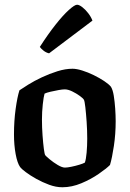

<svg xmlns="http://www.w3.org/2000/svg" viewBox="-20 -790 547 810"><path d="M243 0Q216 0 187.5 -10.5Q159 -21 133 -35.5Q107 -50 88.5 -64Q70 -78 65 -85Q53 -102 46 -140Q39 -178 39 -223Q39 -280 46 -330.5Q53 -381 62 -409Q75 -418 100 -433.5Q125 -449 157 -464Q189 -479 222.5 -489.5Q256 -500 286 -500Q303 -500 327 -492.5Q351 -485 375.5 -473Q400 -461 419.5 -448Q439 -435 448 -424Q456 -411 460 -386Q464 -361 466 -332Q468 -303 468 -279Q468 -225 460.5 -174.5Q453 -124 444 -94Q429 -79 396.5 -56.5Q364 -34 323.5 -17Q283 0 243 0ZM254 -83Q264 -83 281 -86.5Q298 -90 314.5 -95Q331 -100 338 -104Q343 -118 345.5 -146.5Q348 -175 348 -205Q348 -240 345.5 -276Q343 -312 340 -338Q337 -364 334 -369Q331 -375 316.5 -385.5Q302 -396 284.5 -404.5Q267 -413 253 -413Q244 -413 227 -410Q210 -407 193 -403Q176 -399 168 -395Q164 -382 160.5 -350Q157 -318 157 -286Q157 -252 159.5 -218.5Q162 -185 165 -162Q168 -139 171 -135Q174 -131 189.5 -118Q205 -105 223.5 -94Q242 -83 254 -83ZM187 -565Q174 -568 163.5 -576.5Q153 -585 148 -592Q182 -645 214 -685.5Q246 -726 270.5 -748Q295 -770 305 -770Q314 -770 327 -760Q340 -750 352 -734.5Q364 -719 370 -703Z"/></svg>

Font: Texturina 72pt
Style: Bold
Weight: 700
Designer: Guillermo Torres Carreño
Foundry: Omnibus-Type
Version: Version 1.002; ttfautohint (v1.8.3)